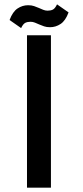

<svg xmlns="http://www.w3.org/2000/svg" viewBox="-20 -862 380 882"><path d="M104 -700H214V0H104ZM199 -813Q213 -813 223 -818Q233 -823 242 -842L295 -805Q281 -767 258.5 -752Q236 -737 210 -737Q194 -737 182.5 -741Q171 -745 160.5 -749.5Q150 -754 140.5 -758Q131 -762 120 -762Q106 -762 96 -757Q86 -752 77 -733L24 -770Q38 -808 60.5 -823Q83 -838 109 -838Q125 -838 136.5 -834Q148 -830 158.5 -825.5Q169 -821 178.5 -817Q188 -813 199 -813Z"/></svg>

Font: Bebas Neue Bold
Style: Regular
Weight: 700
Designer: Ryoichi Tsunekawa & LGV (GE)
Foundry: Free Software Foundation, Inc.
Version: Version 1.003 August 13, 2016